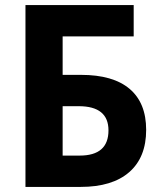

<svg xmlns="http://www.w3.org/2000/svg" viewBox="-20 -734 636 754"><path d="M80 0V-714H505V-591H226V-440H298Q424 -440 489 -385Q554 -330 554 -224Q554 -116 487.5 -58Q421 0 297 0ZM226 -123H293Q406 -123 406 -222Q406 -317 289 -317H226Z"/></svg>

Font: Noto Sans SemiCondensed
Style: Bold
Weight: 700
Width: 4
Designer: Monotype Design Team
Foundry: Monotype Imaging Inc.
Version: Version 2.013; ttfautohint (v1.8.4.7-5d5b)